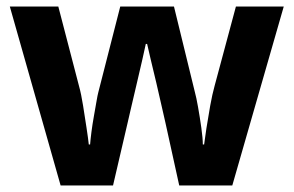

<svg xmlns="http://www.w3.org/2000/svg" viewBox="-20 -566 896 586"><path d="M485 -191Q481 -208 473.5 -241.5Q466 -275 457 -313.5Q448 -352 440 -384.5Q432 -417 429 -432H425Q422 -417 414.5 -384.5Q407 -352 398 -313.5Q389 -275 381 -241Q373 -207 369 -189L325 0H165L10 -546H158L221 -304Q228 -279 233.5 -244Q239 -209 244 -176.5Q249 -144 251 -125H255Q256 -139 259 -162.5Q262 -186 266.5 -211Q271 -236 274.5 -256.5Q278 -277 280 -284L347 -546H511L575 -284Q579 -270 584.5 -239Q590 -208 594.5 -176Q599 -144 599 -125H603Q605 -142 610 -174.5Q615 -207 621.5 -243Q628 -279 635 -304L700 -546H846L689 0H527Z"/></svg>

Font: Noto Sans Gurmukhi
Style: Bold
Weight: 700
Designer: Jelle Bosma - Monotype Design Team
Foundry: Monotype Imaging Inc.
Version: Version 2.004; ttfautohint (v1.8.4.7-5d5b)